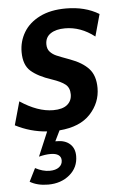

<svg xmlns="http://www.w3.org/2000/svg" viewBox="-65 -545 526 818"><g transform="rotate(-5 198.0 -135.5)"><path d="M152 -361Q152 -341 163 -329Q174 -317 190 -310Q206 -303 247 -288Q299 -269 326 -239.5Q353 -210 353 -157Q353 -94 308.5 -46Q264 2 176 9L154 54H161Q196 54 216.5 72.5Q237 91 237 124Q237 173 200 204Q163 235 108 235Q62 235 30 216L58 160Q90 177 119 177Q145 177 159.5 166Q174 155 174 137Q174 122 162.5 114Q151 106 129 106Q106 106 79 113L123 9Q52 4 -12 -29L16 -129Q91 -79 157 -79Q197 -79 217 -95.5Q237 -112 237 -140Q237 -168 219 -182.5Q201 -197 162 -210Q104 -229 74 -255.5Q44 -282 44 -337Q44 -383 67 -421.5Q90 -460 136 -483Q182 -506 248 -506Q330 -506 389 -470L363 -376Q304 -422 237 -422Q198 -422 175 -406.5Q152 -391 152 -361Z"/></g></svg>

Font: Cabin SemiBold
Style: Italic
Weight: 600
Italic angle: -7°
Designer: Pablo Impallari
Foundry: Pablo Impallari. http://www.impallari.com Igino Marini. http://www.ikern.com
Version: Version 2.200